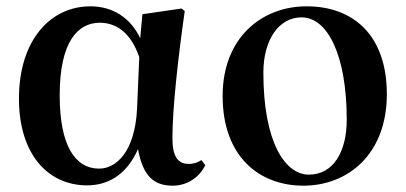

<svg xmlns="http://www.w3.org/2000/svg" viewBox="-20 -572 1286 608"><path d="M256 15C318 15 380 -15 417 -100C432 -18 464 16 527 16C575 16 613 -13 630 -49L618 -65C606 -58 595 -53 578 -53C543 -53 526 -76 526 -135C526 -229 544 -389 565 -537L555 -545L431 -527L424 -451C393 -516 337 -552 266 -552C143 -552 40 -449 40 -259C40 -86 130 15 256 15ZM421 -391 414 -227C407 -90 347 -38 294 -38C219 -38 169 -109 169 -270C169 -441 227 -500 296 -500C347 -500 394 -470 421 -391Z M941 16C1081 16 1205 -83 1205 -274C1205 -458 1101 -552 951 -552C809 -552 685 -453 685 -268C685 -76 801 16 941 16ZM958 -19C883 -19 814 -121 814 -342C814 -446 863 -517 935 -517C1017 -517 1078 -398 1078 -193C1078 -92 1036 -19 958 -19Z"/></svg>

Font: Noto Serif CJK HK
Style: Bold
Weight: 700
Designer: Ryoko NISHIZUKA 西塚涼子 (kana & ideographs); Frank Grießhammer (Latin, Greek & Cyrillic); Wenlong ZHANG 张文龙 (bopomofo); San
Foundry: Adobe
Version: Version 2.001;hotconv 1.1.0;makeotfexe 2.6.0